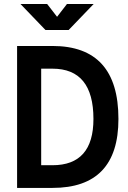

<svg xmlns="http://www.w3.org/2000/svg" viewBox="-20 -918 626 938"><path d="M63.5 0V-693.4H236.3Q558.6 -693.4 558.6 -336.9Q558.6 0 236.3 0ZM181.2 -110.8H236.3Q436.5 -110.8 436.5 -336.9Q436.5 -582.5 236.3 -582.5H181.2ZM202.1 -771.5 80.1 -898.4H210.4L258.8 -835.9L307.1 -898.4H437.5L315.4 -771.5Z"/></svg>

Font: CaskaydiaCove NFP SemiBold
Style: Regular
Weight: 600
Designer: Aaron Bell
Foundry: Saja Typeworks
Version: Version 2111.001; VTT 6.35;Nerd Fonts 3.1.1